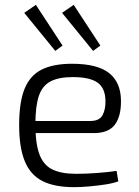

<svg xmlns="http://www.w3.org/2000/svg" viewBox="-20 -760 573 792"><path d="M277 -497Q381 -497 429.5 -459Q478 -421 479 -346Q480 -281 454 -246Q428 -211 367 -211H86V-261H353Q390 -261 403 -285Q416 -309 415 -345Q414 -397 382 -419.5Q350 -442 280 -442Q222 -442 188 -424Q154 -406 140 -363.5Q126 -321 126 -248Q126 -167 143 -122.5Q160 -78 197 -60.5Q234 -43 294 -43Q336 -43 381.5 -46.5Q427 -50 461 -55L468 -12Q447 -4 414.5 1Q382 6 347.5 9Q313 12 286 12Q204 12 154.5 -13.5Q105 -39 82 -95.5Q59 -152 59 -244Q59 -339 81.5 -394Q104 -449 152 -473Q200 -497 277 -497ZM284 -740 394 -572 364 -550 236 -707ZM128 -740 238 -572 208 -550 80 -707Z"/></svg>

Font: Exo 2 Light
Style: Regular
Weight: 300
Designer: Natanael Gama
Foundry: Natanael Gama
Version: Version 2.010